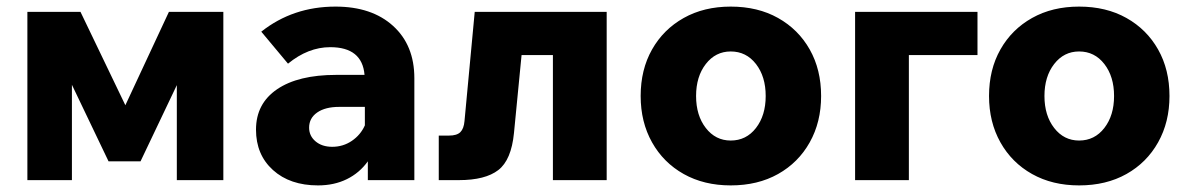

<svg xmlns="http://www.w3.org/2000/svg" viewBox="-20 -546 3605 582"><path d="M63 0V-510H224L360 -227L492 -510H657V0H516V-288L406 -57H309L198 -289V0Z M944 16Q859 16 807.5 -30.5Q756 -77 756 -153Q756 -232 820 -275.5Q884 -319 999 -319H1085Q1078 -403 981 -403Q914 -403 853 -353L772 -450Q868 -526 997 -526Q1107 -526 1171.5 -467.5Q1236 -409 1236 -309V0H1095V-57Q1070 -22 1031.5 -3Q993 16 944 16ZM987 -101Q1020 -101 1046.5 -119Q1073 -137 1086 -166V-222H1008Q966 -222 941.5 -205Q917 -188 917 -159Q917 -134 936.5 -117.5Q956 -101 987 -101Z M1310 0V-135H1341Q1365 -135 1375.5 -145.5Q1386 -156 1388 -179L1419 -510H1819V0H1656V-379H1561L1538 -143Q1530 -61 1490.5 -30.5Q1451 0 1371 0Z M2195 16Q2114 16 2052.5 -18.5Q1991 -53 1956.5 -114.5Q1922 -176 1922 -255Q1922 -335 1956.5 -396Q1991 -457 2052.5 -491.5Q2114 -526 2195 -526Q2277 -526 2338.5 -491.5Q2400 -457 2434.5 -396Q2469 -335 2469 -255Q2469 -176 2434.5 -114.5Q2400 -53 2338.5 -18.5Q2277 16 2195 16ZM2195 -120Q2242 -120 2271.5 -158Q2301 -196 2301 -255Q2301 -314 2271.5 -352Q2242 -390 2195 -390Q2149 -390 2119.5 -352Q2090 -314 2090 -255Q2090 -196 2119.5 -158Q2149 -120 2195 -120Z M2572 0V-510H2943V-379H2735V0Z M3251 16Q3170 16 3108.5 -18.5Q3047 -53 3012.5 -114.5Q2978 -176 2978 -255Q2978 -335 3012.5 -396Q3047 -457 3108.5 -491.5Q3170 -526 3251 -526Q3333 -526 3394.5 -491.5Q3456 -457 3490.5 -396Q3525 -335 3525 -255Q3525 -176 3490.5 -114.5Q3456 -53 3394.5 -18.5Q3333 16 3251 16ZM3251 -120Q3298 -120 3327.5 -158Q3357 -196 3357 -255Q3357 -314 3327.5 -352Q3298 -390 3251 -390Q3205 -390 3175.5 -352Q3146 -314 3146 -255Q3146 -196 3175.5 -158Q3205 -120 3251 -120Z"/></svg>

Font: Wix Madefor Text ExtraBold
Style: Regular
Weight: 800
Designer: Dalton Maag Ltd
Foundry: Dalton Maag Ltd
Version: Version 3.100